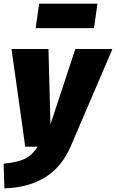

<svg xmlns="http://www.w3.org/2000/svg" viewBox="-41 -802 635 1050"><path d="M345 0Q250 220 -17 228L-21 93Q56 86 96.5 65.5Q137 45 165 0H97L22 -534H224L235 -122L371 -534H574ZM154 -648 173 -782H492L473 -648Z"/></svg>

Font: FiraGO Heavy
Style: Italic
Weight: 900
Italic angle: -8°
Designer: bBox Type GmbH
Foundry: bBox Type GmbH
Version: Version 1.001